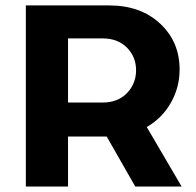

<svg xmlns="http://www.w3.org/2000/svg" viewBox="-20 -680 715 700"><path d="M377.9 -660.2Q492.7 -660.2 563.7 -594Q634.8 -527.8 634.8 -426.8Q634.8 -361.3 603 -305.4Q571.3 -249.5 515.1 -216.8L642.1 0H473.1L369.1 -182.1H228V0H74.2V-660.2ZM228 -306.2H354Q409.7 -306.2 442.9 -340.6Q476.1 -375 476.1 -423.8Q476.1 -472.7 442.9 -506.3Q409.7 -540 354 -540H228Z"/></svg>

Font: Human Sans
Style: Bold
Weight: 700
Designer: Tim Radville
Foundry: Continuum
Version: Version 1.000;FEAKit 1.0